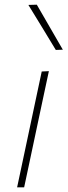

<svg xmlns="http://www.w3.org/2000/svg" viewBox="-20 -799 288 819"><path d="M53 0Q65 -56.5 76 -108Q87 -159.5 100 -221L110.5 -270.5Q123.5 -332 134.8 -385Q146 -438 158 -494L188.5 -495.5Q176 -438 165 -385.8Q154 -333.5 140.5 -270.5L130 -221Q117 -159.5 106 -108Q95 -56.5 83 0ZM218 -586Q189 -634 159.8 -682Q130.5 -730 101 -778L137 -779Q192.5 -684 248 -587Z"/></svg>

Font: Commissioner Thin
Style: Italic
Weight: 100
Italic angle: -12°
Designer: Kostas Bartsokas
Foundry: Kostas Bartsokas
Version: Version 1.000; ttfautohint (v1.8.3)